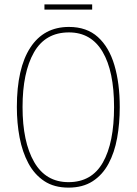

<svg xmlns="http://www.w3.org/2000/svg" viewBox="-20 -847 624 877"><path d="M527 -358Q527 -283 515 -216.5Q503 -150 475.5 -99Q448 -48 403 -19Q358 10 293 10Q227 10 182 -20Q137 -50 109.5 -101.5Q82 -153 69.5 -219Q57 -285 57 -358Q57 -535 118.5 -629.5Q180 -724 295 -724Q376 -724 427 -678Q478 -632 502.5 -549.5Q527 -467 527 -358ZM83 -358Q83 -199 136 -107Q189 -15 293 -15Q399 -15 450 -105Q501 -195 501 -358Q501 -522 448.5 -610.5Q396 -699 295 -699Q187 -699 135 -607.5Q83 -516 83 -358ZM401 -827V-803H183V-827Z"/></svg>

Font: Noto Sans Georgian Condensed Thin
Style: Regular
Weight: 100
Width: 3
Designer: Monotype Design Team, Akaki Razmadze
Foundry: Google LLC
Version: Version 2.005; ttfautohint (v1.8.4.7-5d5b)